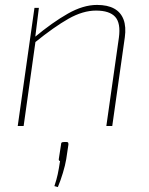

<svg xmlns="http://www.w3.org/2000/svg" viewBox="-20 -512 607 780"><path d="M374 -492Q417 -492 444 -477Q471 -462 482 -432.5Q493 -403 487 -360L436 0H412L463 -359Q471 -418 448 -443.5Q425 -469 370 -469Q317 -469 258.5 -436Q200 -403 121 -339L122 -362Q193 -421 255.5 -456.5Q318 -492 374 -492ZM138 -480 123 -360 124 -342 76 0H52L120 -480ZM251 65Q255 65 256.5 67Q258 69 258 75L249 135Q245 159 235.5 190.5Q226 222 215 248L201 244Q210 217 214.5 196Q219 175 224 142Q221 142 219.5 139.5Q218 137 219 133L228 75Q228 69 230.5 67Q233 65 240 65Z"/></svg>

Font: Exo 2 Thin
Style: Italic
Weight: 250
Italic angle: -8°
Designer: Natanael Gama
Foundry: Natanael Gama
Version: Version 2.010